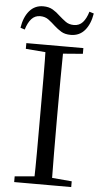

<svg xmlns="http://www.w3.org/2000/svg" viewBox="-61 -965 528 1002"><g transform="rotate(5 202.5 -463.5)"><path d="M15.4 -805.2Q24.1 -861.4 52.1 -894.3Q80.2 -927.1 124.5 -927.1Q153.8 -927.1 174.6 -914.8Q195.4 -902.4 211.8 -886.2Q230 -869.9 247.9 -856.8Q265.7 -843.7 291.6 -843.7Q319.8 -843.7 337.8 -863.5Q355.8 -883.4 366.6 -919.9L390 -912.5Q380.8 -856.1 352.8 -823.5Q324.8 -790.9 279.6 -790.9Q249.2 -790.9 229.6 -802.9Q210 -814.9 193 -830.3Q175.8 -846.6 157.3 -860.5Q138.9 -874.4 112.8 -874.4Q85.5 -874.4 67.4 -854.5Q49.3 -834.5 38.3 -797.8ZM52.8 0V-30.1L190.9 -42.1H212.5L351.6 -30.1V0ZM155.3 0Q157.5 -83.6 157.6 -167.7Q157.7 -251.7 157.7 -336.8V-391.1Q157.7 -476.1 157.6 -560.4Q157.5 -644.8 155.3 -728H248.5Q247.3 -645.2 246.8 -560.7Q246.3 -476.1 246.3 -391.1V-337Q246.3 -252.2 246.8 -168.1Q247.3 -84.1 248.5 0ZM52.8 -698V-728H351.6V-698L212.5 -686.9H190.9Z"/></g></svg>

Font: Noto Serif SC
Style: Regular
Weight: 200
Designer: Ryoko NISHIZUKA 西塚涼子 (kana & ideographs); Frank Grießhammer (Latin, Greek & Cyrillic); Wenlong ZHANG 张文龙 (bopomofo); San
Foundry: Adobe
Version: Version 2.001;hotconv 1.1.0;makeotfexe 2.6.0